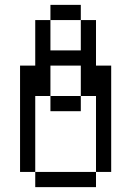

<svg xmlns="http://www.w3.org/2000/svg" viewBox="-20 -645 540 790"><path d="M125 62.5V125H375V62.5ZM125 62.5V-250H187.5V-187.5H312.5V-250H187.5Q187.5 -250 187.5 -375H312.5Q312.5 -375 312.5 -250H375V62.5H437.5V-375H375V-562.5H312.5Q312.5 -562.5 312.5 -437.5H187.5Q187.5 -437.5 187.5 -562.5H125V-375H62.5V62.5ZM187.5 -562.5H312.5V-625H187.5Z"/></svg>

Font: CalcUnifontExMono
Style: Regular
Weight: 500
Version: Version 15.0.06